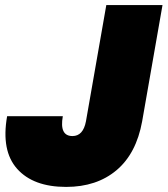

<svg xmlns="http://www.w3.org/2000/svg" viewBox="-20 -728 659 755"><path d="M318 -251 398 -708H619L539 -251Q516 -124 438 -58.5Q360 7 240 7Q111 7 47.5 -64Q-16 -135 8 -271H227Q213 -193 265 -193Q307 -193 318 -251Z"/></svg>

Font: Poppins Black
Style: Italic
Weight: 900
Italic angle: -10°
Designer: Ninad Kale (Devanagari), Jonny Pinhorn (Latin)
Foundry: Indian Type Foundry
Version: Version 3.200;PS 1.000;hotconv 16.6.54;makeotf.lib2.5.65590